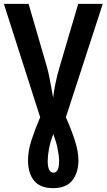

<svg xmlns="http://www.w3.org/2000/svg" viewBox="-20 -734 552 994"><path d="M255 240Q188 240 156.5 201.5Q125 163 125 95Q125 47 143.5 -10Q162 -67 188 -127L0 -714H128L223 -387Q229 -366 235 -337Q241 -308 246 -279Q251 -250 255 -228Q259 -263 268 -306Q277 -349 287 -382L385 -714H512L321 -127Q350 -62 368 -5.5Q386 51 386 95Q386 161 354 200.5Q322 240 255 240ZM256 160Q286 160 286 101Q286 74 278.5 37Q271 0 256 -40Q240 1 233.5 37Q227 73 227 99Q227 131 235 145.5Q243 160 256 160Z"/></svg>

Font: Avrile Sans Condensed SemiBold
Style: Regular
Weight: 600
Width: 3
Designer: Monotype Design Team
Foundry: Monotype Imaging Inc.
Version: Version 2.001;September 10, 2019;FontCreator 11.5.0.2425 64-